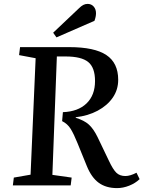

<svg xmlns="http://www.w3.org/2000/svg" viewBox="-20 -952 737 986"><path d="M303 -376Q381 -379 424.5 -421Q468 -463 468 -536Q468 -605 433 -633.5Q398 -662 317 -662H272L249 -54L348 -40L343 0H46L51 -40L137 -55L163 -653L78 -669L83 -710H336Q465 -710 526 -669.5Q587 -629 587 -542Q587 -491 559 -450.5Q531 -410 481.5 -383.5Q432 -357 369 -350V-347Q412 -334 436 -312.5Q460 -291 481 -248L539 -127Q560 -82 577.5 -65Q595 -48 624 -48Q648 -48 681 -65L697 -32Q675 -11 643.5 1.5Q612 14 581 14Q525 14 487.5 -13Q450 -40 426 -99L378 -217Q359 -264 343 -290Q327 -316 299 -330ZM385 -909Q397 -921 407.5 -926.5Q418 -932 430 -932Q449 -932 461 -918.5Q473 -905 473 -884Q473 -866 465 -845L270 -760L253 -784Z"/></svg>

Font: Literata 36pt Medium
Style: Italic
Weight: 500
Italic angle: -2°
Designer: Latin by Veronika Burian and Jose Scaglione. Greek by Irene Vlachou. Cyrillic by Vera Evstafieva
Foundry: TypeTogether
Version: Version 3.002